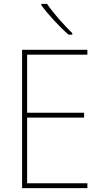

<svg xmlns="http://www.w3.org/2000/svg" viewBox="-20 -1064 528 991"><path d="M431 -93H94V-807H431V-782H120V-482H414V-457H120V-118H431ZM223 -1044Q247 -1008 284 -966Q321 -924 353 -893V-885H334Q298 -916 258.5 -959Q219 -1002 193 -1037V-1044Z"/></svg>

Font: Noto Sans Kannada UI SemiCondensed Thin
Style: Regular
Weight: 100
Width: 4
Designer: Jelle Bosma - Monotype Design Team
Foundry: Monotype Imaging Inc.
Version: Version 2.005; ttfautohint (v1.8.4.7-5d5b)